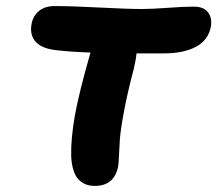

<svg xmlns="http://www.w3.org/2000/svg" viewBox="-20 -627 720 636"><path d="M293.9 -11.2Q259.8 -11.2 239.5 -33.2Q219.2 -55.2 215.8 -107.9Q214.4 -167 227.8 -242.9Q241.2 -318.8 279.8 -453.1Q222.2 -454.6 173.8 -460Q120.6 -464.4 98.9 -487.8Q77.1 -511.2 85 -549.8Q90.3 -575.7 109.9 -591.3Q129.4 -606.9 161.1 -606.9Q216.3 -606.9 308.8 -602.1Q401.4 -597.2 451.2 -597.2Q484.4 -597.2 535.6 -601.1Q586.9 -605 622.1 -605Q655.3 -605 669.4 -585.7Q683.6 -566.4 678.2 -537.1Q668.9 -492.7 627.9 -471.4Q586.9 -450.2 523.9 -450.2H432.1Q430.7 -430.7 422.9 -397.9Q401.9 -318.8 390.4 -256.3Q378.9 -193.8 377 -164.3Q375 -134.8 374 -109.6Q373 -84.5 371.1 -74.2Q357.9 -11.2 293.9 -11.2Z"/></svg>

Font: Shantell Sans Irregular Bouncy
Style: Bold Italic
Weight: 700
Italic angle: -11.31°
Designer: Stephen Nixon, Anya Danilova, Shantell Martin
Foundry: Arrow Type
Version: Version 1.006;[9816181b4]